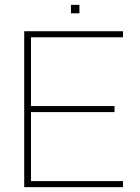

<svg xmlns="http://www.w3.org/2000/svg" viewBox="-20 -773 578 793"><path d="M273 -718V-753H308V-718ZM80 0V-644H488V-619H108V-335H453V-310H108V-25H488V0Z"/></svg>

Font: Kanit Thin
Style: Regular
Weight: 250
Designer: Katatrad Team
Foundry: CadsonDemak
Version: Version 2.000; ttfautohint (v1.8.3)